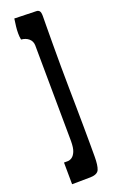

<svg xmlns="http://www.w3.org/2000/svg" viewBox="-156 -725 523 875"><g transform="rotate(-20 105.5 -287.0)"><path d="M89.8 -540Q88.9 -559.6 74.7 -571.8Q60.5 -584 38.1 -585.9Q35.2 -599.6 35.2 -616.7Q35.2 -633.8 37.1 -649.4Q39.1 -667 42 -686.5L147.5 -683.6Q157.2 -683.6 162.6 -677.2Q168 -670.9 168 -652.3Q168 -642.6 167.5 -605Q167 -567.4 167 -516.6Q167 -465.8 167 -409.2Q167 -352.5 168 -305.7Q168.9 -258.8 169.4 -209.5Q169.9 -160.2 170.4 -114.7Q170.9 -69.3 170.9 -31.2Q170.9 6.8 170.9 29.3Q170.9 73.2 162.6 92.3Q154.3 111.3 121.1 112.3L31.2 113.3L30.3 7.8Q37.1 7.8 47.9 7.8Q58.6 7.8 68.8 1Q79.1 -5.9 86.4 -22.9Q93.8 -40 93.8 -74.2Z"/></g></svg>

Font: BKP Parklife Text
Style: Regular
Weight: 400
Designer: Font Diner, Inc.; LA MECHKY PLUS GmbH
Foundry: Font Diner, Inc.; LA MECHKY PLUS GmbH
Version: Version 1.007